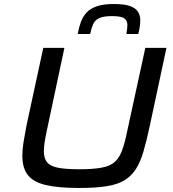

<svg xmlns="http://www.w3.org/2000/svg" viewBox="-20 -926 860 954"><path d="M374 8Q270 8 208 -6.5Q146 -21 118.5 -56Q91 -91 91 -152Q91 -183 97 -220.5Q103 -258 112 -304L195 -688H300L212 -274Q205 -242 201.5 -217.5Q198 -193 198 -173Q198 -139 214 -119.5Q230 -100 268.5 -92.5Q307 -85 373 -85Q443 -85 485.5 -93Q528 -101 550.5 -121.5Q573 -142 586.5 -178.5Q600 -215 612 -274L702 -688H807L725 -304Q709 -229 693.5 -175.5Q678 -122 655.5 -86.5Q633 -51 598 -30Q563 -9 508.5 -0.5Q454 8 374 8ZM366 -757Q372 -790 382 -817Q392 -844 410.5 -864Q429 -884 461.5 -895Q494 -906 545 -906Q598 -906 626 -896Q654 -886 665.5 -867.5Q677 -849 677 -825Q677 -809 674.5 -793Q672 -777 667 -757H608Q610 -771 611.5 -782Q613 -793 613 -802Q613 -823 598 -834.5Q583 -846 536 -846Q493 -846 472 -835.5Q451 -825 442.5 -805.5Q434 -786 428 -757Z"/></svg>

Font: Saira Expanded Medium
Style: Italic
Weight: 500
Width: 7
Italic angle: -12°
Designer: Hector Gatti with collaboration of the Omnibus-Type team
Foundry: Omnibus-Type
Version: Version 1.101